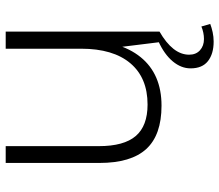

<svg xmlns="http://www.w3.org/2000/svg" viewBox="-68 -512 770 674"><g transform="rotate(-90 317.0 -175.0)"><path d="M141 -213Q141 -125 176.5 -83.5Q212 -42 287 -42Q381 -42 432 -102.5Q483 -163 483 -275L513 -337V-276Q513 -140 453.5 -66.5Q394 7 283 7Q180 7 131 -46.5Q82 -100 82 -211V-540H141ZM543 0H506L483 -186V-540H543ZM508 190Q465 190 439.5 170Q414 150 414 109Q414 76 438.5 46.5Q463 17 509 -4L543 0Q503 23 482.5 49Q462 75 462 104Q462 128 477.5 142Q493 156 517 156Q539 156 561 147L570 178Q557 183 541 186.5Q525 190 508 190Z"/></g></svg>

Font: Pathway Extreme 28pt ExtraLight
Style: Regular
Weight: 250
Designer: Eduardo Rodriguez Tunni
Foundry: Eduardo Rodriguez Tunni
Version: Version 1.001;gftools[0.9.26]